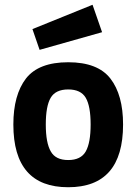

<svg xmlns="http://www.w3.org/2000/svg" viewBox="-20 -773 572 805"><path d="M89 -444Q142 -512 266 -512Q390 -512 443 -443.5Q496 -375 496 -251Q496 12 266 12Q36 12 36 -251Q36 -375 89 -444ZM193 -138Q213 -102 266 -102Q319 -102 339.5 -138Q360 -174 360 -251Q360 -328 339.5 -363Q319 -398 266 -398Q213 -398 192.5 -363Q172 -328 172 -251Q172 -174 193 -138ZM116 -651 368 -753 408 -638 146 -564Z"/></svg>

Font: Titillium Web[RUS by Daymarius]
Style: Bold
Weight: 700
Designer: Cyrillization by Daymarius
Foundry: Cyrillization by Daymarius
Version: Version 1.002 September 11, 2018